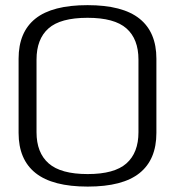

<svg xmlns="http://www.w3.org/2000/svg" viewBox="-20 -700 674 728"><path d="M312.5 7.5Q445.5 7.5 509.2 -43.8Q573 -95 573 -196V-477.5Q573 -578 509 -629.2Q445 -680.5 312 -680.5Q178.5 -680.5 114.5 -629.5Q50.5 -578.5 50.5 -477.5V-196Q50.5 -95 115 -43.8Q179.5 7.5 312.5 7.5ZM312.5 -40Q210.5 -40 164.5 -80.5Q118.5 -121 118.5 -198.5V-474Q118.5 -552 163.8 -592.2Q209 -632.5 312 -632.5Q414 -632.5 459.5 -592.2Q505 -552 505 -474V-198.5Q505 -121 459.5 -80.5Q414 -40 312.5 -40Z"/></svg>

Font: Anybody Expanded Light
Style: Regular
Weight: 300
Width: 7
Version: Version 1.113;gftools[0.9.25]